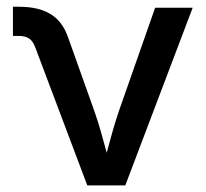

<svg xmlns="http://www.w3.org/2000/svg" viewBox="-20 -559 620 579"><path d="M243.2 0 86.4 -416Q79.1 -435.5 67.6 -443.1Q56.2 -450.7 35.6 -450.7H19V-538.6H37.6Q96.2 -538.6 132.3 -516.6Q168.5 -494.6 185.1 -446.8L260.7 -234.9Q277.8 -187 290.5 -139.4Q303.2 -91.8 316.4 -44.9H287.1Q300.3 -91.8 313 -139.4Q325.7 -187 342.3 -234.9L447.8 -535.6H561L357.9 0Z"/></svg>

Font: Inter 20pt Medium
Style: Regular
Weight: 500
Version: Version 4.001;git-66647c0bb